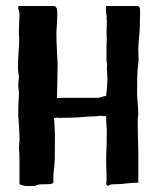

<svg xmlns="http://www.w3.org/2000/svg" viewBox="-20 -581 527 640"><path d="M170 -255Q170 -254 173 -254Q175 -254 179.5 -254.5Q184 -255 193 -255H305Q313 -255 319.5 -258Q326 -261 334 -261V-267Q336 -276 337 -294Q338 -312 338 -321Q338 -329 337 -337.5Q336 -346 336 -354Q337 -357 337 -362Q337 -366 336 -371.5Q335 -377 335 -385V-431Q335 -434 335.5 -441Q336 -448 336 -452Q336 -461 335 -466Q335 -482 335.5 -489Q336 -496 336 -500Q336 -505 336 -510Q336 -515 335 -521Q336 -522 336 -525Q336 -527 335 -529.5Q334 -532 334 -537Q334 -539 333.5 -540.5Q333 -542 333 -544V-548V-550V-551V-552Q333 -558 334 -561H441Q446 -556 446.5 -552.5Q447 -549 447 -544Q447 -530 446.5 -517.5Q446 -505 446 -494Q446 -476 443.5 -455.5Q441 -435 441 -413Q441 -405 441.5 -397Q442 -389 442 -385Q442 -376 441 -371Q438 -346 437.5 -323Q437 -300 437 -277Q437 -257 439 -236.5Q441 -216 441 -199Q439 -192 439 -174.5Q439 -157 439.5 -137Q440 -117 440.5 -99Q441 -81 441 -74V28Q419 28 401.5 30.5Q384 33 366 33Q358 33 352.5 33.5Q347 34 339 39L334 33Q336 22 335 1Q334 -20 334 -37V-40V-48V-51V-52V-53V-54V-55V-56Q335 -79 335.5 -102.5Q336 -126 336 -149Q336 -149 335.5 -154.5Q335 -160 334.5 -167.5Q334 -175 334 -182Q334 -189 334 -191Q334 -194 332 -194H329H325Q321 -195 314 -195Q310 -195 305 -194Q300 -193 290 -193Q278 -193 256.5 -191Q235 -189 223 -189L179 -188Q174 -188 171.5 -188.5Q169 -189 168 -189Q165 -189 163 -188Q160 -188 160 -184Q160 -182 161 -181Q161 -169 162 -156.5Q163 -144 163 -130V-103Q163 -77 162.5 -52Q162 -27 158 -1V28Q153 32 148.5 32.5Q144 33 136 33Q128 33 116 33.5Q104 34 96 39H67Q62 39 58 37.5Q54 36 45 33V-35Q45 -60 44.5 -67Q44 -74 44 -78Q43 -80 43 -86Q43 -88 43.5 -92.5Q44 -97 44 -100Q45 -106 45 -112Q45 -118 45 -124Q45 -134 44 -150Q43 -166 42 -181Q41 -186 41 -190Q41 -194 41 -199V-200V-207V-208V-210V-211V-212V-213V-214V-215V-216Q41 -233 42 -245Q43 -257 43 -264Q43 -269 43 -273.5Q43 -278 42 -283Q41 -288 41 -291.5Q41 -295 41 -299Q41 -309 43 -319V-322Q43 -327 41.5 -335.5Q40 -344 40 -356Q40 -386 42 -410Q44 -434 44 -444Q44 -449 44 -454Q44 -459 43 -464V-465V-469V-471V-472V-473V-474V-475V-476V-477V-478Q43 -491 44 -509Q45 -527 45 -532Q45 -541 43 -545.5Q41 -550 41 -554V-561H163Q168 -556 169 -553Q170 -552 170 -550Q171 -545 171 -540Q171 -535 171 -530Q171 -521 170 -506.5Q169 -492 168 -472Q168 -445 169.5 -419Q171 -393 172 -367Q172 -353 171.5 -338Q171 -323 171 -309Q171 -295 170.5 -282.5Q170 -270 170 -264Z"/></svg>

Font: Kirang Haerang sl
Style: Regular
Weight: 400
Version: Version 1.00